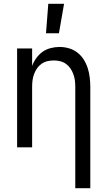

<svg xmlns="http://www.w3.org/2000/svg" viewBox="-20 -775 565 1010"><path d="M376 215V-318Q376 -335 374 -351.5Q372 -368 366 -384.5Q360 -401 350.5 -415Q341 -429 327 -439Q313 -449 296.5 -453Q280 -457 263 -457Q245 -457 228.5 -453Q212 -449 198 -439Q184 -429 174.5 -415Q165 -401 159 -384.5Q153 -368 151 -351.5Q149 -335 149 -318V0H70V-520H149V-428Q157 -450 171 -469.5Q185 -489 204 -502.5Q223 -516 246.5 -522Q270 -528 293 -528Q318 -528 342.5 -521Q367 -514 387 -498.5Q407 -483 420.5 -461.5Q434 -440 441.5 -416.5Q449 -393 452 -368Q455 -343 455 -318V215ZM222 -600 234 -755H317L290 -600Z"/></svg>

Font: Iosevka Pride
Style: Regular
Weight: 400
Monospace: yes
Designer: Belleve Invis
Foundry: Belleve Invis
Version: Version 30.3.1; ttfautohint (v1.8.4)